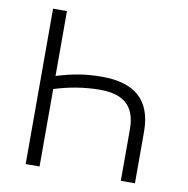

<svg xmlns="http://www.w3.org/2000/svg" viewBox="-81 -806 866 885"><g transform="rotate(10 352.0 -363.5)"><path d="M608 0V-241.1C608 -393.5 522.7 -457 375 -457.4C293 -457.4 231.9 -445.3 161.6 -423.7V-727.3H96.6V0H161.6V-362.6C229.4 -383.9 301.8 -396.7 375.4 -396.7C480.5 -396.7 541.9 -354.4 541.9 -241.1V0Z"/></g></svg>

Font: Karasuma Gothic
Style: Light
Weight: 300
Designer: Rasmus Andersson / Ryoko Nishizuka
Foundry: rsms
Version: Version 1.00